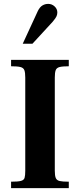

<svg xmlns="http://www.w3.org/2000/svg" viewBox="-20 -968 412 988"><path d="M37 0V-33Q72 -33 87.5 -37Q103 -41 106.5 -53Q110 -65 110 -89V-569Q110 -594 105.5 -606.5Q101 -619 85.5 -623Q70 -627 37 -627V-660H334V-627Q302 -627 286.5 -623Q271 -619 266.5 -606.5Q262 -594 262 -569V-89Q262 -64 267 -52Q272 -40 287 -36.5Q302 -33 334 -33V0ZM97 -743 175 -912Q185 -932 198.5 -940Q212 -948 228 -948Q247 -948 261 -935Q275 -922 275 -904Q275 -894 271 -884.5Q267 -875 251 -856L147 -743Z"/></svg>

Font: Frank Ruhl Libre
Style: Bold
Weight: 700
Designer: Yanek Iontef
Foundry: Fontef
Version: Version 6.004